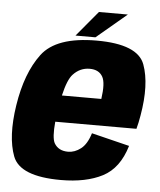

<svg xmlns="http://www.w3.org/2000/svg" viewBox="-52 -769 683 820"><g transform="rotate(5 289.0 -359.5)"><path d="M239 5.5Q64 5.5 32.5 -77Q1 -159.5 22 -295.5Q43.5 -435.5 105.5 -518.2Q167.5 -601 340.5 -601Q516.5 -601 547.2 -517.2Q578 -433.5 554.5 -298.5Q549 -265.5 542 -240.5H194Q187.5 -171.5 200 -148.5Q218 -117.5 259.5 -117.5Q288 -117.5 314 -137.5Q340 -157.5 354.5 -205L517 -165Q488 -67.5 417.5 -31Q347 5.5 239 5.5ZM212.5 -354.5H381.5Q391.5 -423.5 377 -449.5Q361 -478.5 321 -478.5Q280 -478.5 250.5 -447Q228.5 -424 212.5 -354.5ZM248 -614.5 339 -723.5H463L333.5 -614.5Z"/></g></svg>

Font: Anybody ExtraBold
Style: Italic
Weight: 800
Italic angle: -10°
Designer: Tyler Finck
Foundry: Etcetera Type Company
Version: Version 1.010; ttfautohint (v1.8.3) -l 8 -r 50 -G 200 -x 14 